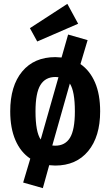

<svg xmlns="http://www.w3.org/2000/svg" viewBox="-20 -842 572 995"><path d="M499 -265Q499 -134 437 -59Q375 16 266 16Q255 16 235 14L202 133L100 104L137 -20Q87 -53 60 -115.5Q33 -178 33 -265Q33 -397 95 -471.5Q157 -546 267 -546Q277 -546 299 -544L333 -663L434 -634L397 -510Q446 -476 472.5 -414.5Q499 -353 499 -265ZM164 -265Q164 -158 191 -119L283 -442Q278 -443 267 -443Q215 -443 189.5 -401.5Q164 -360 164 -265ZM368 -265Q368 -369 342 -409L251 -88Q256 -87 266 -87Q318 -87 343 -128.5Q368 -170 368 -265ZM385 -719 173 -627 135 -696 329 -822Z"/></svg>

Font: Fira Sans Condensed SemiBold
Style: Regular
Weight: 600
Width: 3
Designer: bBox Type GmbH & Carrois Corporate GbR & Edenspiekermann AG
Foundry: bBox Type GmbH & Carrois Corporate GbR & Edenspiekermann AG
Version: Version 4.301